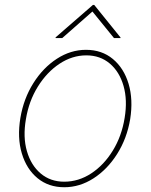

<svg xmlns="http://www.w3.org/2000/svg" viewBox="-20 -759 620 790"><path d="M244.3 11.4Q179.7 11.4 134.4 -25.9Q89.1 -63.2 69.8 -127.8Q50.4 -192.5 63.9 -274.1Q77.4 -353.7 117.4 -417.1Q157.3 -480.5 214 -517.2Q270.6 -554 333.8 -554Q399.1 -554 444.4 -516.3Q489.7 -478.7 509.1 -414.1Q528.4 -349.4 515.6 -268.5Q502.1 -188.9 462 -125.5Q421.9 -62.1 365.1 -25.4Q308.2 11.4 244.3 11.4ZM244.3 -11.4Q303.3 -11.4 355.5 -45.6Q407.7 -79.9 444.2 -139.4Q480.8 -198.9 492.9 -274.1Q505 -347.3 488.3 -405.5Q471.6 -463.8 431.8 -497.5Q392 -531.2 335.2 -531.2Q277 -531.2 224.8 -496.6Q172.6 -462 135.7 -402.5Q98.7 -343 86.6 -268.5Q73.9 -195.3 90.7 -137.1Q107.6 -78.8 147.5 -45.1Q187.5 -11.4 244.3 -11.4ZM236 -602.3 360.3 -711.6 449.1 -602.3H476.1L475.6 -605.1L367.8 -738.6H362.2L208.6 -605.1L209 -602.3Z"/></svg>

Font: Inter Thin  BETA
Style: Italic
Weight: 100
Italic angle: -9.39999°
Designer: Rasmus Andersson
Foundry: rsms
Version: Version 3.011;git-f93a4a705